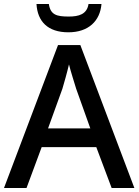

<svg xmlns="http://www.w3.org/2000/svg" viewBox="-20 -943 695 963"><path d="M489 -923H424C416 -871 375 -860 325 -860C265 -860 233 -868 225 -923H163C168 -836 219 -781 323 -781C424 -781 482 -838 489 -923ZM540 0H654L383 -717H271L0 0H113L189 -205H463ZM362 -498 433 -299H221L293 -498C301 -525 316 -577 326 -620C333 -590 356 -518 362 -498Z"/></svg>

Font: Noto Sans Lao UI Med
Style: Regular
Weight: 500
Designer: Monotype Design Team
Foundry: Monotype Imaging Inc.
Version: Version 2.000